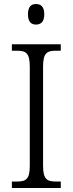

<svg xmlns="http://www.w3.org/2000/svg" viewBox="-20 -934 362 954"><path d="M159 -812C182 -812 200 -824 200 -863C200 -902 182 -914 159 -914C136 -914 119 -902 119 -863C119 -824 136 -812 159 -812ZM39 0H282V-32H259C214 -32 194 -42 194 -111V-603C194 -672 214 -682 259 -682H282V-714H39V-682H63C108 -682 128 -672 128 -603V-110C128 -42 108 -32 63 -32H39Z"/></svg>

Font: Noto Serif Khmer SemiCondensed Light
Style: Regular
Weight: 300
Width: 4
Designer: Danh Hong and the Monotype Design Team
Foundry: Monotype Imaging Inc.
Version: Version 2.004